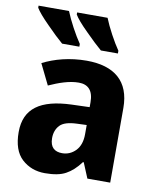

<svg xmlns="http://www.w3.org/2000/svg" viewBox="-87 -844 751 922"><g transform="rotate(10 288.5 -383.5)"><path d="M299.8 -557.1C217.3 -557.1 144 -537.1 86.9 -507.8L136.2 -407.2C185.1 -429.2 234.4 -446.8 280.8 -446.8C325.2 -446.8 352.1 -421.9 352.1 -363.8V-339.8L264.2 -336.9C114.3 -331.5 37.1 -278.8 37.1 -163.1C37.1 -104 52.2 -60.1 82.5 -32.2C112.8 -4.4 150.4 9.8 194.8 9.8C238.3 9.8 272 3.4 296.4 -10.3C320.8 -23.4 344.2 -44.4 366.2 -74.2H370.1L400.9 0H512.2V-363.8C512.2 -494.6 434.6 -557.1 299.8 -557.1ZM353 -208C353 -173.3 343.8 -146.5 325.7 -127.4C307.1 -108.4 285.2 -99.1 259.8 -99.1C224.1 -99.1 200.2 -116.7 200.2 -162.1C200.2 -188 208 -209 223.1 -225.1C238.3 -241.2 265.6 -249.5 305.2 -251L353 -252.9ZM213.9 -777.3V-767.1C224.1 -750 245.1 -725.1 277.8 -692.9C310.1 -660.2 336.9 -635.3 357.9 -617.2H440.9V-630.4C427.7 -649.4 413.6 -673.3 398.4 -701.2C383.3 -729 371.6 -754.4 362.3 -777.3ZM25.9 -777.3V-767.1C36.1 -750 57.1 -725.1 89.4 -692.9C121.1 -660.2 147.9 -635.3 168.9 -617.2H252.9V-630.4C239.7 -649.4 225.6 -673.3 210.4 -701.2C195.3 -729 183.6 -754.4 174.3 -777.3Z"/></g></svg>

Font: Avrile Sans
Style: Bold
Weight: 700
Designer: Monotype Design Team, Google (font), Stefan Peev (BGR Cyrillic), Cristiano Sobral (main changes)
Foundry: The Avrile Sans Project Authors
Version: Version 3.110